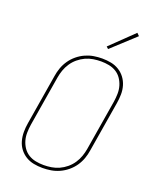

<svg xmlns="http://www.w3.org/2000/svg" viewBox="-174 -1062 947 1169"><g transform="rotate(20 300.0 -477.5)"><path d="M247 8Q217 8 189 2.5Q161 -3 137.5 -17.5Q114 -32 97.5 -54Q81 -76 73.5 -103Q66 -130 66 -159.5Q66 -189 71 -218L125 -544Q129 -571 138.5 -597.5Q148 -624 164.5 -648Q181 -672 204 -691Q227 -710 253.5 -722Q280 -734 307.5 -738.5Q335 -743 362 -743Q392 -743 420 -737.5Q448 -732 471.5 -717.5Q495 -703 511.5 -681Q528 -659 536 -632Q544 -605 543.5 -575.5Q543 -546 538 -517L484 -191Q480 -164 470.5 -137.5Q461 -111 444.5 -87Q428 -63 405 -44Q382 -25 355.5 -13Q329 -1 301.5 3.5Q274 8 247 8ZM247 -11Q272 -11 297.5 -15Q323 -19 347 -30Q371 -41 392 -58.5Q413 -76 428 -98.5Q443 -121 451.5 -145.5Q460 -170 464 -194L518 -520Q522 -546 522.5 -572.5Q523 -599 516 -623Q509 -647 495 -667.5Q481 -688 460 -701Q439 -714 413.5 -719Q388 -724 362 -724Q337 -724 311.5 -720Q286 -716 262 -705Q238 -694 217 -676.5Q196 -659 181 -636.5Q166 -614 157.5 -589.5Q149 -565 145 -541L91 -215Q87 -189 86.5 -162.5Q86 -136 93 -112Q100 -88 114 -67.5Q128 -47 149 -34Q170 -21 195.5 -16Q221 -11 247 -11ZM375 -809 362 -821 509 -963 525 -947Z"/></g></svg>

Font: Iosevka SS04 Th Ex Obl
Style: Regular
Weight: 100
Width: 7
Italic angle: -9°
Monospace: yes
Designer: Belleve Invis
Foundry: Belleve Invis
Version: Version 19.0.0; ttfautohint (v1.8.4)